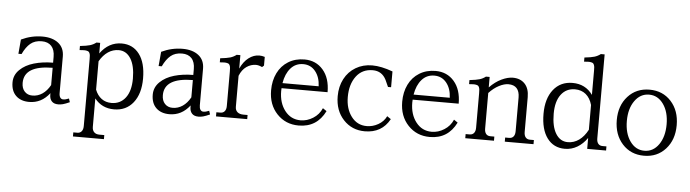

<svg xmlns="http://www.w3.org/2000/svg" viewBox="-56 -1022 5531 1538"><g transform="rotate(5 2709.5 -253.0)"><path d="M252 -516.1Q332.5 -516.1 380.4 -478.5Q428.2 -440.9 428.2 -371.1V-77.1Q428.2 -54.2 436.8 -41.5Q445.3 -28.8 460.9 -28.8Q480 -28.8 506.8 -40L516.1 -11.2Q481 4.4 462.2 9.3Q443.4 14.2 424.8 14.2Q390.1 14.2 372.6 -4.6Q355 -23.4 355 -56.2V-69.8Q289.6 15.1 190.9 15.1Q123.5 15.1 84.2 -22.9Q44.9 -61 44.9 -129.9Q44.9 -189 88.9 -231.7Q132.8 -274.4 201.7 -294.4Q270.5 -314.5 355 -314.9V-361.8Q355 -418.9 327.6 -448.5Q300.3 -478 250 -478Q194.8 -478 159.4 -448.7Q124 -419.4 97.2 -361.8H71.8L82 -477.1Q164.1 -516.1 252 -516.1ZM126 -132.8Q126 -88.9 149.7 -63.5Q173.3 -38.1 211.9 -38.1Q255.9 -38.1 292.5 -63Q329.1 -87.9 355 -134.8V-273.9Q126 -272.5 126 -132.8Z M716.8 168.9Q716.8 196.8 731.9 211.9Q747.1 227.1 774.9 227.1H814V259.8H564.9V227.1H596.7Q619.1 227.1 631.6 211.9Q644 196.8 644 168.9V-368.2Q644 -386.2 643.1 -397Q642.1 -407.7 638.4 -416.3Q634.8 -424.8 629.6 -428.5Q624.5 -432.1 613.5 -434.3Q602.5 -436.5 590.6 -436Q578.6 -435.5 557.6 -434.1V-466.8Q611.8 -472.7 638.4 -480.7Q665 -488.8 687 -505.9H716.8V-420.9Q785.2 -516.1 889.6 -516.1Q980 -516.1 1032 -446.5Q1084 -377 1084 -251Q1084 -128.4 1027.1 -56.6Q970.2 15.1 873 15.1Q775.4 15.1 716.8 -59.1ZM716.8 -129.9Q734.9 -83.5 768.6 -58.8Q802.2 -34.2 848.6 -34.2Q919.4 -34.2 961.2 -89.1Q1002.9 -144 1002.9 -243.2Q1002.9 -346.7 967.3 -403.8Q931.6 -460.9 870.6 -460.9Q824.2 -460.9 784.9 -434.6Q745.6 -408.2 716.8 -357.9Z M1379.4 -516.1Q1460 -516.1 1507.8 -478.5Q1555.7 -440.9 1555.7 -371.1V-77.1Q1555.7 -54.2 1564.2 -41.5Q1572.8 -28.8 1588.4 -28.8Q1607.4 -28.8 1634.3 -40L1643.6 -11.2Q1608.4 4.4 1589.6 9.3Q1570.8 14.2 1552.2 14.2Q1517.6 14.2 1500 -4.6Q1482.4 -23.4 1482.4 -56.2V-69.8Q1417 15.1 1318.4 15.1Q1251 15.1 1211.7 -22.9Q1172.4 -61 1172.4 -129.9Q1172.4 -189 1216.3 -231.7Q1260.3 -274.4 1329.1 -294.4Q1397.9 -314.5 1482.4 -314.9V-361.8Q1482.4 -418.9 1455.1 -448.5Q1427.7 -478 1377.4 -478Q1322.3 -478 1286.9 -448.7Q1251.5 -419.4 1224.6 -361.8H1199.2L1209.5 -477.1Q1291.5 -516.1 1379.4 -516.1ZM1253.4 -132.8Q1253.4 -88.9 1277.1 -63.5Q1300.8 -38.1 1339.4 -38.1Q1383.3 -38.1 1419.9 -63Q1456.5 -87.9 1482.4 -134.8V-273.9Q1253.4 -272.5 1253.4 -132.8Z M1844.2 -90.8Q1844.2 -63 1861.6 -48.1Q1878.9 -33.2 1911.1 -33.2H1943.4V0H1692.4V-33.2H1724.1Q1746.6 -33.2 1759 -48.1Q1771.5 -63 1771.5 -90.8V-368.2Q1771.5 -386.2 1770.5 -397Q1769.5 -407.7 1765.9 -416.3Q1762.2 -424.8 1757.1 -428.5Q1752 -432.1 1741 -434.3Q1730 -436.5 1718 -436Q1706.1 -435.5 1685.1 -434.1V-466.8Q1739.3 -472.7 1765.9 -480.7Q1792.5 -488.8 1814.5 -505.9H1844.2V-397.9Q1870.1 -454.6 1910.4 -485.4Q1950.7 -516.1 1996.1 -516.1Q2017.6 -516.1 2040 -508.8V-439L2025.4 -425.8Q1998 -439 1976.1 -439Q1935.1 -439 1899.7 -414.3Q1864.3 -389.6 1844.2 -339.8Z M2113.8 -247.1Q2113.8 -324.7 2143.6 -385.7Q2173.3 -446.8 2229.5 -481.4Q2285.6 -516.1 2359.9 -516.1Q2451.7 -516.1 2508.8 -450.2Q2565.9 -384.3 2565.9 -271H2195.8Q2194.8 -263.2 2194.8 -247.1Q2194.8 -152.3 2243.2 -90.1Q2291.5 -27.8 2369.6 -27.8Q2421.9 -27.8 2469.7 -57.9Q2517.6 -87.9 2540 -140.1L2570.8 -119.1Q2504.4 15.1 2357.9 15.1Q2252.4 15.1 2183.1 -58.1Q2113.8 -131.3 2113.8 -247.1ZM2199.7 -312H2490.7Q2487.8 -385.7 2450.4 -431.9Q2413.1 -478 2353 -478Q2291.5 -478 2252 -433.1Q2212.4 -388.2 2199.7 -312Z M3044.4 -355Q3033.2 -381.8 3019.5 -410.2Q2985.4 -478 2911.6 -478Q2826.7 -478 2778.6 -413.6Q2730.5 -349.1 2730.5 -247.1Q2730.5 -152.3 2777.6 -90.1Q2824.7 -27.8 2901.4 -27.8Q2949.7 -27.8 2993.7 -52.7Q3037.6 -77.6 3058.6 -121.1L3089.4 -100.1Q3026.4 15.1 2889.6 15.1Q2785.6 15.1 2717.5 -58.1Q2649.4 -131.3 2649.4 -247.1Q2649.4 -324.2 2681.4 -385.5Q2713.4 -446.8 2771.7 -481.4Q2830.1 -516.1 2904.3 -516.1Q2976.6 -516.1 3069.3 -481.9V-355Z M3168 -247.1Q3168 -324.7 3197.8 -385.7Q3227.5 -446.8 3283.7 -481.4Q3339.8 -516.1 3414.1 -516.1Q3505.9 -516.1 3563 -450.2Q3620.1 -384.3 3620.1 -271H3250Q3249 -263.2 3249 -247.1Q3249 -152.3 3297.4 -90.1Q3345.7 -27.8 3423.8 -27.8Q3476.1 -27.8 3523.9 -57.9Q3571.8 -87.9 3594.2 -140.1L3625 -119.1Q3558.6 15.1 3412.1 15.1Q3306.6 15.1 3237.3 -58.1Q3168 -131.3 3168 -247.1ZM3253.9 -312H3544.9Q3542 -385.7 3504.6 -431.9Q3467.3 -478 3407.2 -478Q3345.7 -478 3306.2 -433.1Q3266.6 -388.2 3253.9 -312Z M3848.6 -90.8Q3848.6 -63 3860.8 -48.1Q3873 -33.2 3895.5 -33.2H3927.7V0H3696.8V-33.2H3728.5Q3751 -33.2 3763.4 -48.1Q3775.9 -63 3775.9 -90.8V-368.2Q3775.9 -386.2 3774.9 -397Q3773.9 -407.7 3770.3 -416.3Q3766.6 -424.8 3761.5 -428.5Q3756.3 -432.1 3745.4 -434.3Q3734.4 -436.5 3722.4 -436Q3710.4 -435.5 3689.5 -434.1V-466.8Q3743.7 -472.7 3770.3 -480.7Q3796.9 -488.8 3818.8 -505.9H3848.6V-421.9Q3894 -468.8 3943.8 -492.4Q3993.7 -516.1 4034.7 -516.1Q4095.2 -516.1 4130.9 -478.5Q4166.5 -440.9 4166.5 -371.1V-90.8Q4166.5 -63 4179 -48.1Q4191.4 -33.2 4213.9 -33.2H4245.6V0H4014.6V-33.2H4046.9Q4069.3 -33.2 4081.5 -48.1Q4093.8 -63 4093.8 -90.8V-361.8Q4093.8 -410.6 4071 -435.8Q4048.3 -460.9 4003.9 -460.9Q3970.2 -460.9 3928.5 -439.5Q3886.7 -418 3848.6 -377Z M4750.5 -90.8Q4750.5 -63 4762.7 -48.1Q4774.9 -33.2 4797.4 -33.2H4829.1V0H4677.2V-87.9Q4643.6 -39.1 4597.7 -12Q4551.8 15.1 4498 15.1Q4407.7 15.1 4356 -54.4Q4304.2 -124 4304.2 -250Q4304.2 -372.6 4361.1 -444.3Q4418 -516.1 4515.1 -516.1Q4618.7 -516.1 4677.2 -434.1V-627.9Q4677.2 -646 4676.3 -656.7Q4675.3 -667.5 4671.6 -676Q4668 -684.6 4663.1 -688.2Q4658.2 -691.9 4647.2 -694.1Q4636.2 -696.3 4624.3 -695.8Q4612.3 -695.3 4591.3 -693.8V-727.1Q4645.5 -732.9 4671.6 -741Q4697.8 -749 4720.2 -766.1H4750.5ZM4385.3 -257.8Q4385.3 -154.3 4420.7 -97.2Q4456.1 -40 4517.1 -40Q4566.4 -40 4607.4 -69.3Q4648.4 -98.6 4677.2 -153.8V-353Q4661.6 -408.2 4626 -437.5Q4590.3 -466.8 4539.1 -466.8Q4468.3 -466.8 4426.8 -411.9Q4385.3 -356.9 4385.3 -257.8Z M5293.9 -251Q5293.9 -350.1 5249.3 -413.1Q5204.6 -476.1 5134.3 -476.1Q5063.5 -476.1 5018.8 -413.1Q4974.1 -350.1 4974.1 -251Q4974.1 -151.4 5018.8 -88.1Q5063.5 -24.9 5134.3 -24.9Q5205.1 -24.9 5249.5 -88.1Q5293.9 -151.4 5293.9 -251ZM4893.1 -251Q4893.1 -367.7 4960.4 -441.9Q5027.8 -516.1 5134.3 -516.1Q5240.7 -516.1 5307.9 -442.1Q5375 -368.2 5375 -251Q5375 -133.8 5307.9 -59.3Q5240.7 15.1 5134.3 15.1Q5027.8 15.1 4960.4 -59.3Q4893.1 -133.8 4893.1 -251Z"/></g></svg>

Font: LT Superior Serif
Style: Regular
Weight: 400
Designer: Daniel Lyons
Foundry: LyonsType
Version: Version 2.120;FEAKit 1.0